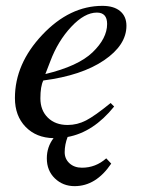

<svg xmlns="http://www.w3.org/2000/svg" viewBox="-20 -461 484 656"><path d="M343 80 360 98Q308 175 235 175Q195 175 167.5 148.5Q140 122 140 80Q140 41 163 11Q104 10 67.5 -27.5Q31 -65 31 -126Q31 -243 124.5 -342Q218 -441 330 -441Q369 -441 390.5 -423Q412 -405 412 -373Q412 -307 335.5 -255Q259 -203 128 -186Q118 -166 118 -125Q118 -84 143.5 -59Q169 -34 211 -34Q244 -34 274 -49.5Q304 -65 358 -109L370 -97Q299 -9 211 7Q201 33 201 59Q201 82 217.5 97Q234 112 260 112Q307 112 343 80ZM152 -252 135 -208Q247 -235 296 -282Q346 -330 346 -379Q346 -418 311 -418Q269 -418 223.5 -369.5Q178 -321 152 -252Z"/></svg>

Font: STIX MathJax Latin
Style: Italic
Weight: 400
Italic angle: -16.33°
Designer: MicroPress Inc., with final additions and corrections provided by Coen Hoffman, Elsevier (retired)
Version: Version 1.1.1